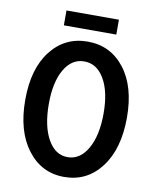

<svg xmlns="http://www.w3.org/2000/svg" viewBox="-90 -875 779 956"><g transform="rotate(10 300.0 -397.0)"><path d="M168 -731V-806.2H433.1V-731ZM299.8 12.2Q185.1 12.2 114 -81.3Q43 -174.8 43 -333Q43 -490.2 113.8 -581.1Q184.6 -671.9 299.8 -671.9Q415.5 -671.9 486.3 -580.8Q557.1 -489.7 557.1 -333Q557.1 -174.3 486.1 -81.1Q415 12.2 299.8 12.2ZM439 -333Q439 -443.4 401.1 -507.6Q363.3 -571.8 299.8 -571.8Q236.8 -571.8 199.5 -507.6Q162.1 -443.4 162.1 -333Q162.1 -221.2 199.5 -154.5Q236.8 -87.9 299.8 -87.9Q362.8 -87.9 400.9 -154.8Q439 -221.7 439 -333Z"/></g></svg>

Font: Office Code Pro Medium
Style: Regular
Weight: 500
Designer: Nathan Rutzky & Paul D. Hunt
Foundry: Adobe Systems Incorporated
Version: Version 1.004;PS 001.004;hotconv 1.0.70;makeotf.lib2.5.58329